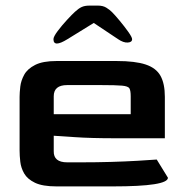

<svg xmlns="http://www.w3.org/2000/svg" viewBox="-20 -666 660 686"><path d="M182 0Q132 0 105 -13Q78 -26 66.5 -46Q55 -66 52.5 -88Q50 -110 50 -128V-320Q50 -335 52.5 -356.5Q55 -378 66.5 -399Q78 -420 105.5 -434Q133 -448 182 -448H397Q463 -448 500.5 -435.5Q538 -423 553.5 -395Q569 -367 569 -320V-172H394Q304 -172 247.5 -176Q191 -180 172 -181V-126Q171 -86 220 -86H271Q325 -86 376.5 -87.5Q428 -89 471 -91.5Q514 -94 540 -96L580 -31Q580 0 383 0ZM172 -258H447V-322Q447 -342 442.5 -350Q438 -358 416 -360Q394 -362 341 -362H220Q172 -362 172 -322ZM171 -526Q171 -535 186 -555Q201 -575 219.5 -595Q238 -615 248 -624Q261 -636 272 -641Q283 -646 300 -646H330Q348 -646 360 -638.5Q372 -631 380 -623Q391 -612 408 -591.5Q425 -571 438.5 -552Q452 -533 452 -526Q452 -515 436.5 -514Q421 -513 402 -526L315 -584L221 -526Q171 -495 171 -526Z"/></svg>

Font: Goldman
Style: Regular
Weight: 400
Designer: Jaikishan Patel
Version: Version 1.000; ttfautohint (v1.8.3)